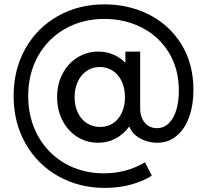

<svg xmlns="http://www.w3.org/2000/svg" viewBox="-20 -748 972 901"><path d="M43.9 -297.9Q43.9 -421.9 99.1 -519.8Q154.3 -617.7 251.5 -672.6Q348.6 -727.5 469.7 -727.5Q585 -727.5 680.4 -679Q775.9 -630.4 831.8 -539.3Q887.7 -448.2 887.7 -326.2Q887.7 -254.4 867.2 -198Q846.7 -141.6 808.3 -109.9Q770 -78.1 717.8 -78.1Q690.4 -78.1 663.6 -87.2Q636.7 -96.2 616.2 -113.3Q595.7 -130.4 587.9 -152.3H585Q559.1 -117.2 522 -97.7Q484.9 -78.1 440.4 -78.1Q386.2 -78.1 342.3 -106Q298.3 -133.8 273.2 -182.9Q248 -231.9 248 -292Q248 -353.5 273.7 -402.3Q299.3 -451.2 343.8 -478.5Q388.2 -505.9 441.4 -505.9Q478.5 -505.9 510.7 -492.4Q543 -479 567.4 -454.1H568.4V-505.9H637.7V-240.2Q637.7 -211.4 647.9 -190.2Q658.2 -168.9 676 -157.7Q693.8 -146.5 715.8 -146.5Q748 -146.5 771.5 -168.9Q794.9 -191.4 807.1 -231.2Q819.3 -271 819.3 -322.3Q819.3 -424.3 772.7 -500.7Q726.1 -577.1 646.2 -618.2Q566.4 -659.2 469.7 -659.2Q367.2 -659.2 285.9 -613Q204.6 -566.9 158.4 -484.6Q112.3 -402.3 112.3 -297.9Q112.3 -193.4 158 -110.6Q203.6 -27.8 284.7 18.8Q365.7 65.4 467.8 65.4Q572.8 65.4 660.2 13.7L692.4 76.2Q656.7 100.1 599.1 116.9Q541.5 133.8 471.7 133.8Q351.6 133.8 253.9 79.1Q156.2 24.4 100.1 -74Q43.9 -172.4 43.9 -297.9ZM566.4 -292Q566.4 -334 551.3 -366.2Q536.1 -398.4 509.3 -416Q482.4 -433.6 448.2 -433.6Q413.6 -433.6 386.7 -415.3Q359.9 -397 345 -364.7Q330.1 -332.5 330.1 -292Q330.1 -251.5 345 -219.7Q359.9 -188 387.2 -170.2Q414.6 -152.3 450.2 -152.3Q484.9 -152.3 511.2 -170.2Q537.6 -188 552 -219.7Q566.4 -251.5 566.4 -292Z"/></svg>

Font: Reddit Sans A
Style: Regular
Weight: 400
Designer: Stephen Hutchings
Foundry: Reddit
Version: Version 1.013